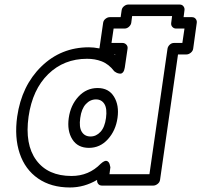

<svg xmlns="http://www.w3.org/2000/svg" viewBox="-20 -787 881 840"><path d="M55.2 -276.9Q74.7 -412.1 160.9 -496.1Q247.1 -580.1 369.1 -580.1Q389.6 -580.1 415 -575.2L431.2 -687Q432.6 -697.8 441.7 -704.8Q450.7 -711.9 460 -711.9H507.8L512.2 -742.2Q513.7 -752.9 522.7 -760Q531.7 -767.1 541 -767.1H766.1Q776.9 -767.1 782.7 -759.3Q788.6 -751.5 787.1 -742.2L783.2 -711.9H819.8Q830.6 -711.9 836.4 -704.1Q842.3 -696.3 840.8 -687L825.2 -574.2Q823.7 -563.5 814.5 -556.2Q805.2 -548.8 795.9 -548.8H758.8L680.2 0Q678.7 10.7 669.4 17.8Q660.2 24.9 650.9 24.9H425.8Q415.5 24.9 409.7 17.6Q403.8 10.3 404.8 0Q348.6 33.2 286.1 33.2Q203.6 33.2 146.7 -6.1Q89.8 -45.4 66.2 -115.7Q42.5 -186 55.2 -276.9ZM105 -276.9Q87.9 -155.3 138.7 -86.2Q189.5 -17.1 293 -17.1Q368.7 -17.1 420.9 -70.8Q438.5 -86.4 447.8 -82.8Q457 -79.1 460 -67.4L462.9 -55.2L459 -24.9H633.8L712.9 -574.2Q714.4 -583.5 722.4 -591.3Q730.5 -599.1 741.2 -599.1H777.8L787.1 -662.1H750Q740.7 -662.1 734.1 -669.2Q727.5 -676.3 729 -687L732.9 -716.8H558.1L554.2 -687Q552.7 -677.7 544.2 -669.9Q535.6 -662.1 524.9 -662.1H477.1L467.8 -599.1H516.1Q525.4 -599.1 532.5 -592Q539.6 -585 538.1 -574.2L525.9 -491.2Q523.9 -478 518.6 -471.4Q513.2 -464.8 506.8 -464.8Q500.5 -464.8 494.4 -467Q488.3 -469.2 484.4 -472.2L480 -475.1Q456.1 -506.8 423.8 -519Q395.5 -529.8 360.8 -529.8Q259.8 -529.8 190.9 -462.6Q122.1 -395.5 105 -276.9ZM280.8 -271Q288.6 -326.7 323.2 -364.3Q357.9 -401.9 407.2 -401.9Q455.6 -401.9 478.8 -364Q502 -326.2 494.1 -271Q486.3 -215.8 452.1 -178Q418 -140.1 369.1 -140.1Q319.8 -140.1 296.4 -177.5Q272.9 -214.8 280.8 -271ZM331.1 -271Q325.2 -230.5 337.9 -210.2Q350.6 -189.9 376 -189.9Q400.9 -189.9 419.7 -210.2Q438.5 -230.5 443.8 -271Q449.2 -312 436.8 -332Q424.3 -352.1 399.9 -352.1Q374.5 -352.1 355.5 -331.5Q336.4 -311 331.1 -271ZM479 -548.8 483.9 -545.9V-548.8Z"/></svg>

Font: Trueno Black Outline
Style: Italic
Weight: 900
Width: 6
Designer: Julieta Ulanovsky
Foundry: Julieta Ulanovsky
Version: Version 3.001b | FøM Fix